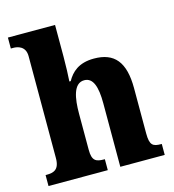

<svg xmlns="http://www.w3.org/2000/svg" viewBox="-112 -854 861 948"><g transform="rotate(-15 318.5 -380.0)"><path d="M19 0H322V-56H318C277 -56 257 -65 257 -121V-306C257 -384 269 -459 324 -459C369 -459 386 -410 386 -325V0H613V-56H610C568 -56 552 -65 552 -126V-357C552 -492 502 -550 398 -550C319 -550 282 -513 259 -472H252C254 -499 256 -550 256 -599V-760H15V-704H28C48 -704 90 -697 90 -645V-124C90 -65 61 -56 24 -56H19Z"/></g></svg>

Font: Noto Serif Lao SemiCondensed ExtraBold
Style: Regular
Weight: 800
Width: 4
Designer: Monotype Design Team
Foundry: Monotype Imaging Inc.
Version: Version 2.003